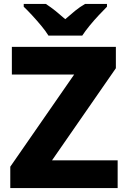

<svg xmlns="http://www.w3.org/2000/svg" viewBox="-20 -951 643 971"><path d="M575 0H32V-108L355 -574H40V-714H566V-606L243 -140H575ZM225 -771Q211 -794 188.5 -821Q166 -848 142.5 -873.5Q119 -899 100 -917V-931H212Q238 -914 261 -895.5Q284 -877 310 -854Q336 -877 360 -896.5Q384 -916 410 -931H521V-917Q504 -900 480 -874.5Q456 -849 433.5 -821.5Q411 -794 396 -771Z"/></svg>

Font: Noto Sans Meetei Mayek ExtraBold
Style: Regular
Weight: 800
Designer: Monotype Design Team and Neelakash Kshetrimayum
Foundry: Monotype Imaging Inc.
Version: Version 2.002; ttfautohint (v1.8.4.7-5d5b)